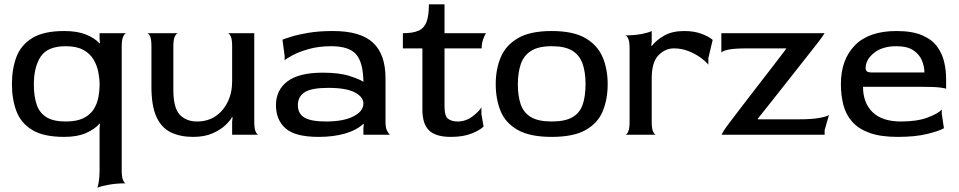

<svg xmlns="http://www.w3.org/2000/svg" viewBox="-20 -621 4421 885"><path d="M429 244Q432 236 435.5 215.5Q439 195 439 164V-31L441 -50L439 -51Q416 -25 376 -7.5Q336 10 276 10Q181 10 128.5 -22Q76 -54 55.5 -109Q35 -164 35 -233Q35 -303 55.5 -358Q76 -413 128.5 -445.5Q181 -478 276 -478Q336 -478 376 -462Q416 -446 439 -421L441 -422L439 -441V-468H562Q555 -467 548 -453Q541 -439 541 -406V164Q541 196 547.5 210Q554 224 560 224Q517 224 481.5 230.5Q446 237 429 244ZM283 -61Q334 -61 365 -76.5Q396 -92 412 -117.5Q428 -143 433.5 -173Q439 -203 439 -233Q439 -259 433 -289.5Q427 -320 411 -347Q395 -374 364 -391Q333 -408 283 -408Q199 -408 167.5 -360Q136 -312 136 -232Q136 -179 148.5 -140.5Q161 -102 193 -81.5Q225 -61 283 -61Z M870 10Q812 10 768.5 -10.5Q725 -31 701.5 -81.5Q678 -132 678 -222V-408Q678 -440 671.5 -454Q665 -468 658 -468H801Q794 -468 786.5 -454Q779 -440 779 -408V-208Q779 -123 809 -92Q839 -61 888 -61Q937 -61 973 -85Q1009 -109 1029.5 -151Q1050 -193 1050 -246V-408Q1050 -440 1043.5 -453.5Q1037 -467 1030 -468H1152V-60Q1152 -28 1158.5 -14Q1165 0 1172 0H1050V-60L1052 -80L1050 -82Q1042 -66 1019.5 -44.5Q997 -23 960 -6.5Q923 10 870 10Z M1449 10Q1340 10 1296 -29.5Q1252 -69 1252 -136Q1252 -206 1305 -246Q1358 -286 1467 -286Q1545 -286 1592 -270.5Q1639 -255 1655 -244Q1654 -333 1621.5 -370.5Q1589 -408 1507 -408Q1448 -408 1401.5 -394.5Q1355 -381 1327 -365.5Q1299 -350 1292 -343V-363L1282 -438Q1291 -442 1321 -451.5Q1351 -461 1400 -469.5Q1449 -478 1515 -478Q1641 -478 1699 -424.5Q1757 -371 1757 -260V-60Q1757 -32 1763.5 -19.5Q1770 -7 1777 0H1655V-30L1657 -49L1655 -50Q1622 -20 1569 -5Q1516 10 1449 10ZM1482 -61Q1563 -61 1609 -84.5Q1655 -108 1655 -144Q1655 -174 1615.5 -195Q1576 -216 1493 -216Q1416 -216 1384.5 -196Q1353 -176 1353 -136Q1353 -97 1383.5 -79Q1414 -61 1482 -61Z M2058 10Q1989 10 1958 -19.5Q1927 -49 1927 -116V-398H1837V-468Q1883 -468 1909 -479.5Q1935 -491 1946 -520Q1957 -549 1957 -601H2029V-468H2220Q2213 -458 2206.5 -438.5Q2200 -419 2200 -398H2029V-131Q2029 -85 2046 -73Q2063 -61 2089 -61Q2126 -61 2156 -83Q2186 -105 2199 -126V-95L2209 -38Q2194 -22 2155 -6Q2116 10 2058 10Z M2523 10Q2423 10 2366.5 -22Q2310 -54 2287.5 -109Q2265 -164 2265 -233Q2265 -303 2288.5 -358Q2312 -413 2368 -445.5Q2424 -478 2523 -478Q2622 -478 2678 -445.5Q2734 -413 2757.5 -358Q2781 -303 2781 -233Q2781 -164 2758.5 -109Q2736 -54 2680 -22Q2624 10 2523 10ZM2523 -61Q2585 -61 2619 -81Q2653 -101 2666 -139.5Q2679 -178 2679 -233Q2679 -288 2665.5 -327Q2652 -366 2618.5 -387Q2585 -408 2523 -408Q2462 -408 2428 -386.5Q2394 -365 2380.5 -325.5Q2367 -286 2367 -232Q2367 -179 2380 -140.5Q2393 -102 2427 -81.5Q2461 -61 2523 -61Z M2862 0Q2869 0 2875.5 -14Q2882 -28 2882 -60V-398Q2882 -430 2875.5 -443.5Q2869 -457 2862 -458Q2906 -458 2938.5 -464.5Q2971 -471 2984 -478V-428L2982 -411L2984 -409Q3007 -438 3043.5 -458Q3080 -478 3134 -478Q3181 -478 3215.5 -464.5Q3250 -451 3265 -437L3245 -353V-323Q3232 -339 3207.5 -356.5Q3183 -374 3152 -386Q3121 -398 3086 -398Q3046 -398 3015 -366Q2984 -334 2984 -260V-60Q2984 -28 2990.5 -14Q2997 0 3004 0Z M3306 0Q3309 -7 3318.5 -22Q3328 -37 3343 -56Q3361 -80 3392 -120.5Q3423 -161 3460 -209Q3497 -257 3535 -306Q3573 -355 3604 -396V-398H3425Q3361 -398 3334 -391.5Q3307 -385 3305 -378V-468H3781Q3777 -462 3767 -447.5Q3757 -433 3740 -412Q3716 -381 3682 -338Q3648 -295 3611 -248Q3574 -201 3538 -155.5Q3502 -110 3473 -74V-71H3661Q3723 -71 3757.5 -77.5Q3792 -84 3801 -91L3781 -21V0Z M4118 10Q4039 10 3988 -8.5Q3937 -27 3908 -60Q3879 -93 3867.5 -137Q3856 -181 3856 -233Q3856 -346 3920.5 -412Q3985 -478 4112 -478Q4186 -478 4231.5 -458Q4277 -438 4300.5 -405Q4324 -372 4332.5 -333.5Q4341 -295 4341 -258V-211Q4341 -214 4313.5 -217.5Q4286 -221 4221 -221H3958Q3958 -147 4002 -104Q4046 -61 4133 -61Q4208 -61 4256.5 -79.5Q4305 -98 4321 -116V-96L4331 -30Q4309 -17 4253.5 -3.5Q4198 10 4118 10ZM3998 -287H4241Q4241 -313 4230 -341Q4219 -369 4191 -388.5Q4163 -408 4112 -408Q4047 -408 4008.5 -377Q3970 -346 3970 -307Q3970 -297 3976 -292Q3982 -287 3998 -287Z"/></svg>

Font: Red Rose
Style: Regular
Weight: 400
Designer: Jaikishan Patel
Version: Version 2.000; ttfautohint (v1.8.3)